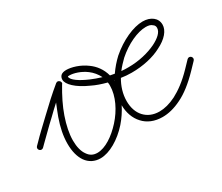

<svg xmlns="http://www.w3.org/2000/svg" viewBox="-76 -441 701 606"><g transform="rotate(-30 274.5 -138.0)"><path d="M-7 -118C-11 -114 -11 -108 -7 -104C-3 -100 3 -100 7 -104L16 -113C33 -129 54 -151 79 -174C90 -185 102 -196 114 -207C108 -192 102 -178 97 -164C86 -133 80 -104 80 -76C80 -48 86 -26 97 -10C109 7 127 16 148 16C181 16 222 -8 254 -44C268 -60 280 -78 289 -96C289 -69 298 -44 314 -27C330 -9 354 1 383 1C403 1 426 -4 452 -17C477 -29 504 -50 533 -80L556 -104C560 -108 560 -114 556 -118C552 -122 546 -122 542 -118L519 -94C491 -65 466 -47 443 -35C421 -24 401 -19 383 -19C360 -19 342 -27 329 -41C316 -55 309 -75 309 -99C309 -125 317 -150 330 -172C342 -170 355 -169 368 -169C410 -169 449 -178 477 -193C510 -209 528 -231 528 -252C528 -264 523 -274 514 -281C505 -288 493 -292 478 -292C444 -292 397 -271 358 -237C344 -224 331 -209 320 -193C315 -194 309 -195 304 -196C297 -222 282 -241 264 -254C240 -272 211 -280 193 -280C184 -280 178 -278 174 -275C169 -271 167 -265 167 -259C167 -242 191 -218 234 -199C250 -191 268 -185 287 -180C288 -176 288 -172 288 -168C288 -130 267 -89 239 -58C211 -27 177 -4 148 -4C133 -4 122 -10 114 -22C105 -34 100 -53 100 -76C100 -101 106 -129 116 -158C126 -187 141 -217 159 -247C160 -247 160 -248 160 -249H161C161 -250 161 -250 161 -251C161 -251 161 -251 161 -252C161 -253 161 -253 161 -253C161 -254 161 -254 161 -255H160C160 -256 160 -256 160 -257H159V-258C158 -259 158 -259 157 -260H156C156 -261 155 -261 154 -261C154 -262 154 -262 154 -262C153 -262 152 -262 152 -262H151H150C149 -262 149 -262 148 -262V-261C147 -261 147 -261 146 -261C146 -261 146 -261 146 -260H145C117 -237 90 -212 65 -188C41 -165 18 -144 2 -127ZM371 -222C406 -253 448 -272 478 -272C488 -272 496 -270 501 -265C506 -262 508 -257 508 -252C508 -236 491 -222 469 -211C442 -198 406 -189 368 -189C359 -189 351 -189 342 -190C351 -202 361 -212 371 -222ZM242 -217C212 -230 187 -246 187 -259C188 -260 190 -260 193 -260C208 -260 232 -253 252 -238C264 -229 274 -217 281 -203C267 -207 254 -212 242 -217ZM308 -175C308 -175 308 -175 309 -175L308 -173C308 -171 308 -173 308 -175Z"/></g></svg>

Font: Mistral SingleLine OTF-SVG Regular
Style: Regular
Weight: 300
Designer: François Chastanet, Élisa Garzelli, Anais Alves, Morgane Autin
Foundry: institut supérieur des arts et du design Toulouse / isdaT
Version: Version 1.000;hotconv 1.0.117;makeotfexe 2.5.65602 DEVELOPME